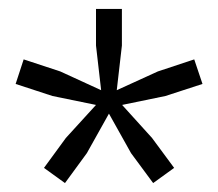

<svg xmlns="http://www.w3.org/2000/svg" viewBox="-20 -828 488 430"><path d="M253.5 -593 320.5 -519 370 -452 323 -418 273.5 -485 224 -573.5 174.5 -485 125.5 -418 78.5 -452 127.5 -519 195 -593 97.5 -613 15 -640 33 -695 115 -668 206.5 -626 195 -726V-808H253V-726L241.5 -626L333.5 -668L415 -695L433.5 -640L350.5 -613Z"/></svg>

Font: Encode Sans Semi Condensed
Style: Regular
Weight: 400
Width: 4
Designer: Multiple Designers
Foundry: Impallari Type
Version: Version 2.000